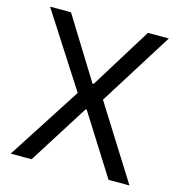

<svg xmlns="http://www.w3.org/2000/svg" viewBox="-108 -823 858 918"><g transform="rotate(15 321.0 -364.0)"><path d="M130.9 -727.5 318.4 -424.8H324.2L511.7 -727.5H615.2L386.7 -363.3L615.2 0H511.7L324.2 -296.9H318.4L130.9 0H27.3L261.7 -363.3L27.3 -727.5Z"/></g></svg>

Font: Inter V
Style: 
Weight: 400
Designer: Rasmus Andersson
Foundry: rsms
Version: Version 4.000;git-a3f224843